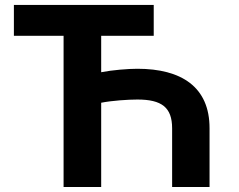

<svg xmlns="http://www.w3.org/2000/svg" viewBox="-20 -747 953 767"><path d="M594.1 -727.3H35.5V-604H234V0H384.2V-336.6C427.9 -345.2 491.8 -349.4 528.8 -349.4C625.4 -349.4 667.6 -318.5 667.6 -234.4V0H817.1V-234.4C817.5 -399.9 704.2 -472.3 528.8 -472.3C492.2 -472.3 428.3 -467.3 384.2 -458.5V-604H594.1Z"/></svg>

Font: Magic Ui Pro
Style: Bold
Weight: 700
Designer: Stefan Endress, Andreas Faust
Version: Version 1.000;FEAKit 1.0